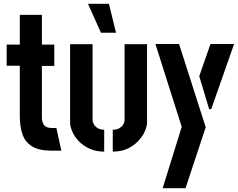

<svg xmlns="http://www.w3.org/2000/svg" viewBox="-20 -791 1252 1008"><path d="M251 0Q185 0 148.5 -22.5Q112 -45 98 -86Q84 -127 84 -182V-446H15V-557H84V-713H200V-557H265V-445H200V-172Q200 -152 210.5 -135.5Q221 -119 253 -119H276L302 0Z M510 -619 442 -771H552L589 -619ZM572 5V-110Q594 -110 607.5 -118.5Q621 -127 627.5 -138.5Q634 -150 634 -162V-559H752V-149Q752 -129 741 -103Q730 -77 707 -52Q684 -27 650.5 -11Q617 5 572 5ZM527 5Q483 5 449 -11Q415 -27 392.5 -51Q370 -75 359 -101.5Q348 -128 348 -148V-559H466V-162Q466 -151 472.5 -139Q479 -127 492.5 -118.5Q506 -110 527 -110Z M834 197 934 -125 796 -560H920L1060 -123L954 197ZM1078 -218 1026 -391 1085 -560H1209L1089 -218Z"/></svg>

Font: Stick No Bills ExtraLight
Style: Bold
Weight: 700
Version: Version 2.000